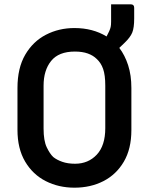

<svg xmlns="http://www.w3.org/2000/svg" viewBox="-20 -850 690 890"><path d="M325 -720Q410 -720 474 -681Q476 -685 479 -691Q482 -697 486 -705Q491 -716 493 -725Q495 -734 495 -750V-830H586Q602 -830 602 -814V-764Q602 -721 593 -699Q584 -677 558 -652Q545 -639 533 -628Q559 -594 574 -547.5Q589 -501 589 -442V-247Q589 -160 554 -100.5Q519 -41 459.5 -10.5Q400 20 325 20Q252 20 192 -10.5Q132 -41 96.5 -101Q61 -161 61 -248V-442Q61 -535 97 -596.5Q133 -658 193 -689Q253 -720 325 -720ZM182 -254Q182 -198 196.5 -167.5Q211 -137 227 -122Q243 -109 268.5 -100Q294 -91 328 -91Q389 -91 428.5 -133Q468 -175 468 -256V-453Q468 -502 458 -530.5Q448 -559 428 -577Q412 -593 387 -602Q362 -611 327 -611Q252 -611 217 -567.5Q182 -524 182 -453Z"/></svg>

Font: Recursive Sn Lnr St SmB
Style: Regular
Weight: 600
Version: Version 1.079;hotconv 1.0.112;makeotfexe 2.5.65598; ttfautoh